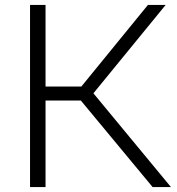

<svg xmlns="http://www.w3.org/2000/svg" viewBox="-20 -760 718 780"><path d="M600 0 308.5 -351.5H165V0H102V-740H165V-408.5H310.5L581 -740H653L359.5 -381L674.5 0Z"/></svg>

Font: Encode Sans Expanded Light
Style: Regular
Weight: 300
Width: 7
Designer: Multiple Designers
Foundry: Impallari Type
Version: Version 2.000